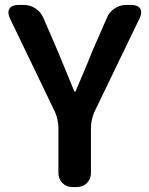

<svg xmlns="http://www.w3.org/2000/svg" viewBox="-20 -759 606 779"><path d="M276 0Q250 0 233.5 -16Q217 -32 217 -58V-241Q217 -256 213 -274Q209 -292 203 -305L20 -685Q9 -709 18.5 -724Q28 -739 54 -739H77Q103 -739 125 -724Q147 -709 157 -684L215 -550Q232 -509 248 -469.5Q264 -430 282 -387H286Q304 -430 321 -469.5Q338 -509 354 -550L413 -685Q422 -709 444 -724Q466 -739 493 -739H513Q539 -739 548.5 -724.5Q558 -710 547 -686L363 -305Q357 -292 353 -274Q349 -256 349 -241V-58Q349 -32 332.5 -16Q316 0 290 0Z"/></svg>

Font: Chiron GoRound TC SB
Style: Regular
Weight: 500
Designer: Ryoko NISHIZUKA 西塚涼子 (kana, bopomofo & ideographs); Paul D. Hunt (Latin, Greek & Cyrillic); Sandoll Communications 산돌커뮤니
Foundry: Adobe
Version: Version 1.000;hotconv 1.1.1;makeotfexe 2.6.0